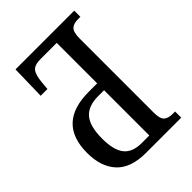

<svg xmlns="http://www.w3.org/2000/svg" viewBox="-209 -810 906 906"><g transform="rotate(-45 243.5 -357.0)"><path d="M24 -196Q24 -395 234 -395H290V-665H182Q142 -665 127.5 -647Q113 -629 109 -584L105 -542H60L64 -714H456V-673H440Q410 -673 395.5 -659Q381 -645 381 -601V-109Q381 -67 396 -54Q411 -41 441 -41H456V0H220Q120 0 72 -52Q24 -104 24 -196ZM290 -47V-349H251Q184 -349 153 -312.5Q122 -276 122 -193Q122 -117 150 -82Q178 -47 240 -47Z"/></g></svg>

Font: Noto Serif Cond
Style: Regular
Weight: 400
Width: 3
Designer: Monotype Design Team
Foundry: Monotype Imaging Inc.
Version: Version 1.001